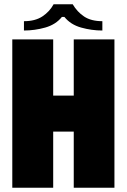

<svg xmlns="http://www.w3.org/2000/svg" viewBox="-20 -886 598 906"><path d="M328 -700H520V0H328V-265H231V0H38V-700H231V-435H328ZM233 -866H323Q344 -830 377 -808Q410 -786 463 -786V-742Q412 -742 362.5 -756Q313 -770 284 -806H272Q243 -770 193.5 -756Q144 -742 93 -742V-786Q146 -786 180 -808.5Q214 -831 233 -866Z"/></svg>

Font: Phudu Black
Style: Regular
Weight: 900
Version: Version 1.005;gftools[0.9.23]